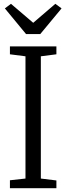

<svg xmlns="http://www.w3.org/2000/svg" viewBox="-20 -986 348 1006"><path d="M113.5 -50.5V-691L32 -701.5V-743H275.5V-701.5L194 -691V-50.5L275.5 -40.5V0H32V-41.5ZM116.5 -807.5 5.5 -942 37.5 -966 154 -866.5 270 -966 302.5 -942 191 -807.5Z"/></svg>

Font: Merriweather 24pt SemiCondensed Light
Style: Regular
Weight: 300
Width: 4
Designer: Eben Sorkin
Foundry: Eben Sorkin
Version: Version 2.100